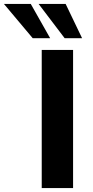

<svg xmlns="http://www.w3.org/2000/svg" viewBox="-130 -960 475 980"><path d="M83 0V-705H243V0ZM200 -765 67 -940H205L289 -765ZM37 -765 -110 -940H27L126 -765Z"/></svg>

Font: Nunito Sans 9pt ExtraBold
Style: Regular
Weight: 800
Version: Version 3.101;gftools[0.9.27]